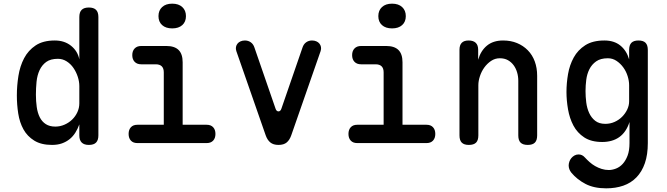

<svg xmlns="http://www.w3.org/2000/svg" viewBox="-20 -781 3640 1048"><path d="M465 10Q439 10 426 -3Q413 -16 413 -42V-102Q404 -77 391 -56.5Q378 -36 360 -21.5Q342 -7 318.5 1.5Q295 10 264 10Q205 10 167 -13.5Q129 -37 108 -75Q87 -113 79.5 -161.5Q72 -210 72 -260Q72 -313 80.5 -366.5Q89 -420 111.5 -463Q134 -506 174.5 -533Q215 -560 279 -560Q332 -560 368 -531Q404 -502 413 -457V-688Q413 -715 426 -727.5Q439 -740 465 -740Q491 -740 504 -727.5Q517 -715 517 -688V-42Q517 -16 504.5 -3Q492 10 465 10ZM282 -90Q308 -90 332 -100.5Q356 -111 374 -128.5Q392 -146 402.5 -169Q413 -192 413 -217V-311Q413 -336 404.5 -362Q396 -388 381 -410Q366 -432 344 -446Q322 -460 296 -460Q256 -460 232.5 -443Q209 -426 196 -398Q183 -370 179.5 -335Q176 -300 176 -264Q176 -229 180.5 -197Q185 -165 197 -141Q209 -117 230 -103.5Q251 -90 282 -90Z M1108 -100Q1131 -100 1143.5 -86.5Q1156 -73 1156 -50Q1156 -27 1143.5 -13.5Q1131 0 1108 0H730Q707 0 694.5 -13.5Q682 -27 682 -50Q682 -73 694.5 -86.5Q707 -100 730 -100H874V-386Q874 -408 863 -419Q852 -430 830 -430H751Q728 -430 715 -443.5Q702 -457 702 -480Q702 -503 715 -516.5Q728 -530 751 -530H888Q933 -530 955 -508Q977 -486 977 -441V-100ZM920 -626Q885 -626 865 -644Q845 -662 845 -693Q845 -724 865 -742.5Q885 -761 920 -761Q955 -761 975 -742.5Q995 -724 995 -693Q995 -662 975 -644Q955 -626 920 -626Z M1430 -43 1270 -502Q1266 -514 1268 -524.5Q1270 -535 1276.5 -543Q1283 -551 1293.5 -555.5Q1304 -560 1317 -560Q1335 -560 1349 -550Q1363 -540 1369 -521L1484 -188Q1489 -173 1500 -173Q1511 -173 1516 -188L1631 -521Q1637 -540 1651 -550Q1665 -560 1683 -560Q1696 -560 1706.5 -555.5Q1717 -551 1723.5 -543Q1730 -535 1732 -524.5Q1734 -514 1730 -502L1570 -43Q1561 -17 1545 -3.5Q1529 10 1500 10Q1472 10 1455.5 -3.5Q1439 -17 1430 -43Z M2308 -100Q2331 -100 2343.5 -86.5Q2356 -73 2356 -50Q2356 -27 2343.5 -13.5Q2331 0 2308 0H1930Q1907 0 1894.5 -13.5Q1882 -27 1882 -50Q1882 -73 1894.5 -86.5Q1907 -100 1930 -100H2074V-386Q2074 -408 2063 -419Q2052 -430 2030 -430H1951Q1928 -430 1915 -443.5Q1902 -457 1902 -480Q1902 -503 1915 -516.5Q1928 -530 1951 -530H2088Q2133 -530 2155 -508Q2177 -486 2177 -441V-100ZM2120 -626Q2085 -626 2065 -644Q2045 -662 2045 -693Q2045 -724 2065 -742.5Q2085 -761 2120 -761Q2155 -761 2175 -742.5Q2195 -724 2195 -693Q2195 -662 2175 -644Q2155 -626 2120 -626Z M2591 -316V-42Q2591 -15 2578.5 -2.5Q2566 10 2539 10Q2513 10 2500.5 -2.5Q2488 -15 2488 -42V-509Q2488 -535 2500.5 -547.5Q2513 -560 2538 -560Q2563 -560 2576.5 -547.5Q2590 -535 2590 -509V-455Q2604 -504 2638 -532Q2672 -560 2726 -560Q2768 -560 2802 -546Q2836 -532 2861 -506.5Q2886 -481 2899 -445.5Q2912 -410 2912 -367V-42Q2912 -15 2899.5 -2.5Q2887 10 2861 10Q2834 10 2821.5 -2.5Q2809 -15 2809 -42V-340Q2809 -364 2802.5 -386Q2796 -408 2783.5 -425Q2771 -442 2752.5 -452.5Q2734 -463 2708 -463Q2682 -463 2660.5 -448.5Q2639 -434 2623.5 -412.5Q2608 -391 2599.5 -365Q2591 -339 2591 -316Z M3416 -115Q3407 -87 3393 -66.5Q3379 -46 3360 -32.5Q3341 -19 3317.5 -12.5Q3294 -6 3267 -6Q3207 -6 3169 -31Q3131 -56 3110 -95.5Q3089 -135 3080.5 -184Q3072 -233 3072 -279Q3072 -327 3080.5 -376.5Q3089 -426 3111.5 -467Q3134 -508 3174.5 -534Q3215 -560 3279 -560Q3332 -560 3366 -532.5Q3400 -505 3414 -457V-508Q3414 -535 3426.5 -547.5Q3439 -560 3465 -560Q3491 -560 3503.5 -547.5Q3516 -535 3516 -508V0Q3516 63 3500 109.5Q3484 156 3454 187Q3424 218 3382 232.5Q3340 247 3289 247Q3222 247 3176 223Q3130 199 3099 162Q3091 152 3087.5 142Q3084 132 3084 122Q3084 113 3087.5 102Q3091 91 3098.5 82Q3106 73 3116 67.5Q3126 62 3138 62Q3148 62 3156.5 66Q3165 70 3173 79Q3184 91 3198 103.5Q3212 116 3228.5 125.5Q3245 135 3264 141Q3283 147 3303 147Q3322 147 3342.5 139Q3363 131 3379 113.5Q3395 96 3405.5 68.5Q3416 41 3416 0ZM3284 -105Q3311 -105 3334.5 -115.5Q3358 -126 3375.5 -143.5Q3393 -161 3403.5 -183Q3414 -205 3414 -228V-316Q3414 -339 3406 -365Q3398 -391 3382.5 -412.5Q3367 -434 3345.5 -448.5Q3324 -463 3298 -463Q3258 -463 3234 -446Q3210 -429 3197 -403Q3184 -377 3180 -345.5Q3176 -314 3176 -284Q3176 -253 3180 -221.5Q3184 -190 3196 -164Q3208 -138 3229 -121.5Q3250 -105 3284 -105Z"/></svg>

Font: Maple Mono NL Medium
Style: Regular
Weight: 500
Monospace: yes
Designer: subframe7536
Version: Version 7.000